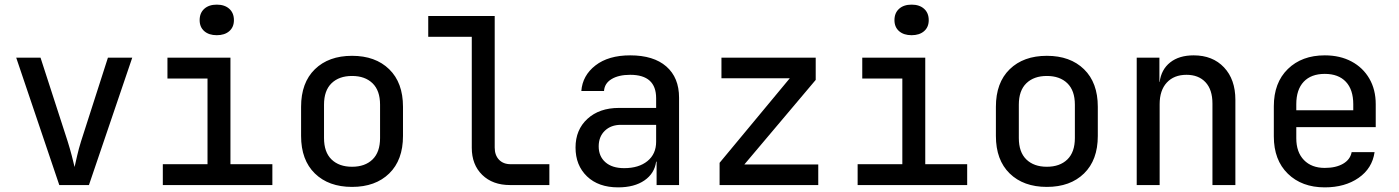

<svg xmlns="http://www.w3.org/2000/svg" viewBox="-20 -799 6040 829"><path d="M236 0 50 -550H155L272 -189Q282 -157 290 -126.5Q298 -96 302 -78Q306 -96 313 -126.5Q320 -157 330 -189L446 -550H551L364 0Z M683 0V-90H876V-460H703V-550H975V-90H1156V0ZM916 -647Q882 -647 862 -664.5Q842 -682 842 -712Q842 -743 862 -761Q882 -779 916 -779Q950 -779 970 -761Q990 -743 990 -712Q990 -682 970 -664.5Q950 -647 916 -647Z M1500 8Q1399 8 1339.5 -50Q1280 -108 1280 -212V-338Q1280 -442 1339.5 -500Q1399 -558 1500 -558Q1601 -558 1660.5 -500Q1720 -442 1720 -338V-212Q1720 -108 1660.5 -50Q1601 8 1500 8ZM1500 -79Q1556 -79 1588.5 -110.5Q1621 -142 1621 -203V-347Q1621 -408 1588.5 -439.5Q1556 -471 1500 -471Q1444 -471 1411.5 -439.5Q1379 -408 1379 -347V-203Q1379 -142 1411.5 -110.5Q1444 -79 1500 -79Z M2182 0Q2107 0 2062 -44Q2017 -88 2017 -161V-640H1829V-730H2116V-162Q2116 -129 2134.5 -109.5Q2153 -90 2185 -90H2352V0Z M2649 10Q2564 10 2514.5 -37.5Q2465 -85 2465 -162Q2465 -239 2516.5 -286Q2568 -333 2652 -333H2813V-375Q2813 -476 2701 -476Q2651 -476 2620.5 -457.5Q2590 -439 2588 -406H2490Q2495 -473 2551 -516.5Q2607 -560 2701 -560Q2802 -560 2857 -512Q2912 -464 2912 -377V0H2815V-101H2813Q2806 -50 2762.5 -20Q2719 10 2649 10ZM2675 -73Q2738 -73 2775.5 -103.5Q2813 -134 2813 -187V-260H2661Q2618 -260 2591.5 -234.5Q2565 -209 2565 -167Q2565 -124 2594 -98.5Q2623 -73 2675 -73Z M3087 0V-96L3390 -461H3095V-550H3502V-454L3194 -89H3513V0Z M3683 0V-90H3876V-460H3703V-550H3975V-90H4156V0ZM3916 -647Q3882 -647 3862 -664.5Q3842 -682 3842 -712Q3842 -743 3862 -761Q3882 -779 3916 -779Q3950 -779 3970 -761Q3990 -743 3990 -712Q3990 -682 3970 -664.5Q3950 -647 3916 -647Z M4500 8Q4399 8 4339.5 -50Q4280 -108 4280 -212V-338Q4280 -442 4339.5 -500Q4399 -558 4500 -558Q4601 -558 4660.5 -500Q4720 -442 4720 -338V-212Q4720 -108 4660.5 -50Q4601 8 4500 8ZM4500 -79Q4556 -79 4588.5 -110.5Q4621 -142 4621 -203V-347Q4621 -408 4588.5 -439.5Q4556 -471 4500 -471Q4444 -471 4411.5 -439.5Q4379 -408 4379 -347V-203Q4379 -142 4411.5 -110.5Q4444 -79 4500 -79Z M4888 0V-550H4986V-445H4987Q4994 -499 5032.5 -529.5Q5071 -560 5134 -560Q5216 -560 5265 -508Q5314 -456 5314 -368V0H5215V-352Q5215 -412 5185 -444Q5155 -476 5103 -476Q5049 -476 5018 -442.5Q4987 -409 4987 -349V0Z M5700 10Q5601 10 5540.5 -49Q5480 -108 5480 -210V-340Q5480 -442 5540.5 -501Q5601 -560 5700 -560Q5766 -560 5815.5 -533.5Q5865 -507 5892.5 -459.5Q5920 -412 5920 -349V-250H5577V-202Q5577 -142 5610 -108Q5643 -74 5700 -74Q5748 -74 5779 -92Q5810 -110 5816 -142H5915Q5905 -72 5846 -31Q5787 10 5700 10ZM5577 -349V-323H5823V-349Q5823 -412 5791 -446Q5759 -480 5700 -480Q5641 -480 5609 -446Q5577 -412 5577 -349Z"/></svg>

Font: JetBrains Mono NL Medium
Style: Regular
Weight: 500
Monospace: yes
Designer: Philipp Nurullin, Konstantin Bulenkov
Foundry: JetBrains
Version: Version 2.305; ttfautohint (v1.8.4.7-5d5b)